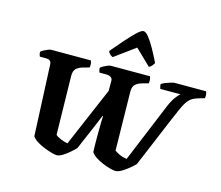

<svg xmlns="http://www.w3.org/2000/svg" viewBox="-132 -1172 1551 1346"><g transform="rotate(15 644.0 -499.0)"><path d="M384 0Q374 0 348 -7Q322 -14 292 -26Q262 -38 236.5 -54Q211 -70 200 -88L177 -602Q176 -621 166.5 -629Q157 -637 134 -637H93Q91 -641 88 -650Q85 -659 86 -671Q91 -677 105 -684.5Q119 -692 134.5 -698Q150 -704 157 -704H445Q448 -698 450.5 -686Q453 -674 450 -654L403 -641Q377 -634 358 -617.5Q339 -601 340 -561L348 -138Q358 -127 386.5 -115Q415 -103 437 -100L621 -530V-602Q621 -637 573 -637H526Q524 -641 521 -650.5Q518 -660 519 -671Q525 -677 538.5 -684.5Q552 -692 567 -698Q582 -704 590 -704H874Q877 -698 879.5 -686Q882 -674 879 -654L832 -641Q806 -634 787 -617.5Q768 -601 769 -561L776 -138Q786 -130 810.5 -118Q835 -106 866 -102L1043 -530Q1062 -576 1082.5 -603Q1103 -630 1114 -637H967Q966 -642 963 -651Q960 -660 961 -671Q970 -678 989 -685.5Q1008 -693 1026.5 -698.5Q1045 -704 1052 -704H1281Q1285 -697 1287 -685.5Q1289 -674 1286 -655L1241 -642Q1213 -634 1194.5 -621Q1176 -608 1161.5 -586Q1147 -564 1131.5 -528.5Q1116 -493 1093 -439L945 -86Q932 -72 907.5 -51.5Q883 -31 857 -15.5Q831 0 812 0Q797 0 771 -7Q745 -14 716 -26Q687 -38 663 -54Q639 -70 628 -88Q627 -108 626.5 -137Q626 -166 626 -211Q626 -267 627 -302.5Q628 -338 629 -349H625Q598 -285 569.5 -217.5Q541 -150 513 -86Q499 -71 476 -51Q453 -31 428.5 -15.5Q404 0 384 0ZM587 -766Q577 -769 565.5 -780Q554 -791 552 -801Q594 -851 633.5 -896Q673 -941 703.5 -969.5Q734 -998 749 -998Q766 -998 788 -970.5Q810 -943 835 -898.5Q860 -854 885 -802Q878 -791 870 -780.5Q862 -770 849 -766L736 -875Z"/></g></svg>

Font: Texturina Black
Style: Italic
Weight: 900
Italic angle: -11°
Designer: Guillermo Torres Carreño
Foundry: Omnibus-Type
Version: Version 1.002; ttfautohint (v1.8.3)